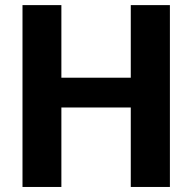

<svg xmlns="http://www.w3.org/2000/svg" viewBox="-20 -742 762 762"><path d="M69.3 0V-721.7H223.6V-433.6H499V-721.7H654.3V0H499V-315.4H223.6V0Z"/></svg>

Font: FreeUniversal
Style: Bold
Weight: 700
Version: Version 1.001 March 22, 2017